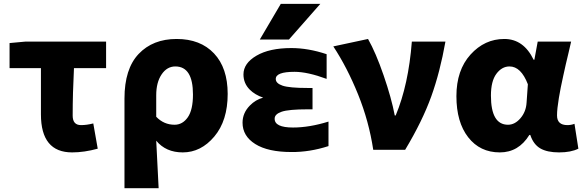

<svg xmlns="http://www.w3.org/2000/svg" viewBox="-20 -788 3065 1010"><path d="M359.4 13.7Q195.3 13.7 195.3 -186.5V-429.7H30.3V-561.5L115.2 -569.3H538.1V-429.7H369.1Q362.3 -296.9 362.3 -179.7Q362.3 -129.9 406.2 -129.9Q436.5 -129.9 470.7 -138.7L494.1 -5.9Q422.9 13.7 359.4 13.7Z M634.8 202.1V-269.5Q634.8 -425.8 709.5 -504.4Q784.2 -583 909.2 -583Q1034.2 -583 1106 -506.8Q1177.7 -430.7 1177.7 -293.9Q1177.7 -153.3 1107.4 -69.8Q1037.1 13.7 941.4 13.7Q852.5 13.7 801.8 -47.9Q806.6 38.1 814.5 202.1ZM898.4 -131.8Q940.4 -131.8 967.8 -170.9Q995.1 -210 995.1 -291Q995.1 -438.5 902.3 -438.5Q858.4 -438.5 830.1 -396.5Q801.8 -354.5 801.8 -287.1V-173.8Q841.8 -131.8 898.4 -131.8Z M1457 -767.6H1665L1500 -580.1H1346.7ZM1521.5 -117.2Q1607.4 -117.2 1708 -148.4V-19.5Q1608.4 12.7 1512.7 11.7Q1389.6 11.7 1322.8 -30.3Q1255.9 -72.3 1255.9 -142.6Q1255.9 -193.4 1293.9 -232.4Q1324.2 -263.7 1364.3 -274.4Q1321.3 -289.1 1293.9 -316.4Q1260.7 -349.6 1260.7 -396.5Q1260.7 -455.1 1329.1 -495.1Q1397.5 -535.2 1512.7 -535.2Q1601.6 -535.2 1698.2 -502.9V-373Q1597.7 -410.2 1529.3 -410.2Q1429.7 -410.2 1430.7 -372.1Q1430.7 -349.6 1466.3 -337.4Q1502 -325.2 1598.6 -325.2H1624V-212.9H1598.6Q1498 -212.9 1461.4 -200.2Q1424.8 -187.5 1424.8 -164.1Q1423.8 -117.2 1521.5 -117.2Z M2111.3 0H1943.4Q1920.9 -149.4 1863.8 -291Q1806.6 -432.6 1733.4 -543.9L1916 -583Q1957 -510.7 1998 -391.6Q2039.1 -272.5 2056.6 -180.7H2061.5Q2128.9 -341.8 2146.5 -569.3H2323.2Q2294.9 -409.2 2248.5 -280.3Q2202.1 -151.4 2111.3 0Z M2609.4 13.7Q2504.9 13.7 2442.9 -65.9Q2380.9 -145.5 2380.9 -282.2Q2380.9 -418.9 2455.1 -501Q2529.3 -583 2632.8 -583Q2734.4 -583 2787.1 -473.6H2791L2808.6 -569.3H2984.4Q2981.4 -554.7 2971.2 -512.2Q2960.9 -469.7 2956.1 -448.7Q2951.2 -427.7 2942.9 -389.2Q2934.6 -350.6 2929.7 -326.7Q2924.8 -302.7 2919.9 -272.9Q2915 -243.2 2912.6 -220.7Q2910.2 -198.2 2910.2 -180.7Q2910.2 -129.9 2964.8 -129.9Q2984.4 -129.9 3002 -136.7L3022.5 -5.9Q2983.4 13.7 2920.9 13.7Q2858.4 13.7 2822.3 -7.3Q2786.1 -28.3 2769.5 -78.1H2764.6Q2708 13.7 2609.4 13.7ZM2652.3 -131.8Q2688.5 -131.8 2717.8 -166Q2747.1 -200.2 2750 -248L2756.8 -344.7Q2720.7 -438.5 2660.2 -438.5Q2620.1 -438.5 2591.3 -399.9Q2562.5 -361.3 2562.5 -285.2Q2562.5 -131.8 2652.3 -131.8Z"/></svg>

Font: Gen Shin Gothic Heavy
Style: Bold
Weight: 900
Designer: [Source Han Sans]
Ryoko NISHIZUKA  (kana & ideographs); Paul D. Hunt (Latin, Greek & Cyrillic); Wenlong ZHANG  (bopomofo
Version: Version 1.002.20150607